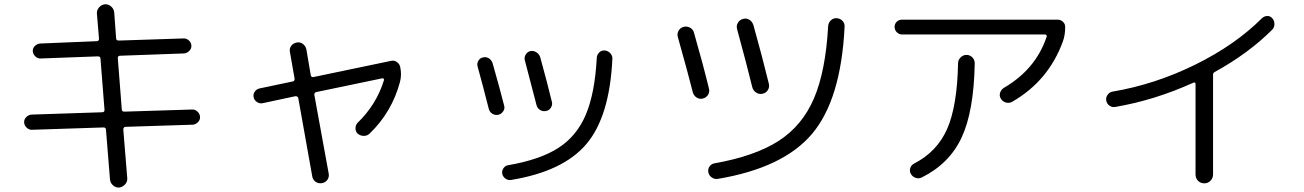

<svg xmlns="http://www.w3.org/2000/svg" viewBox="-20 -804 6040 889"><path d="M128.9 -203.1Q115.2 -202.1 104 -212.4Q92.8 -222.7 91.8 -236.8Q90.8 -251 101.6 -261.7Q112.3 -272.5 126 -273.4L453.1 -284.2Q463.9 -284.2 463.9 -294.9L445.3 -532.2Q445.3 -543 432.6 -543L168.9 -533.2Q155.3 -532.2 144 -542.5Q132.8 -552.7 131.8 -566.9Q130.9 -581.1 141.6 -591.3Q152.3 -601.6 166 -602.5L427.7 -613.3Q437.5 -613.3 438.5 -624L428.7 -741.2Q427.7 -756.8 438.5 -769.5Q449.2 -782.2 465.8 -784.2Q481.4 -785.2 494.1 -774.4Q506.8 -763.7 508.8 -747.1L517.6 -627Q517.6 -616.2 530.3 -616.2L829.1 -626Q842.8 -627 854 -617.2Q865.2 -607.4 866.2 -593.3Q867.2 -579.1 856.4 -568.4Q845.7 -557.6 832 -556.6L536.1 -545.9Q525.4 -545.9 525.4 -535.2L543.9 -297.9Q543.9 -287.1 555.7 -287.1L869.1 -296.9Q882.8 -297.9 894 -287.6Q905.3 -277.3 906.2 -263.2Q907.2 -249 896.5 -238.3Q885.7 -227.5 872.1 -226.6L562.5 -216.8Q551.8 -216.8 550.8 -205.1L569.3 21.5Q570.3 37.1 559.6 49.3Q548.8 61.5 532.2 64.5Q516.6 65.4 503.9 54.7Q491.2 43.9 489.3 27.3L470.7 -203.1Q470.7 -213.9 459 -213.9Z M1196.3 -326.2Q1182.6 -323.2 1169.9 -331.5Q1157.2 -339.8 1154.3 -354Q1151.4 -368.2 1159.7 -379.9Q1168 -391.6 1181.6 -394.5L1335 -426.8Q1345.7 -428.7 1343.8 -441.4L1322.3 -563.5Q1319.3 -579.1 1328.1 -591.3Q1336.9 -603.5 1353 -606.9Q1369.1 -610.4 1381.8 -601.1Q1394.5 -591.8 1398.4 -576.2L1418.9 -456.1Q1420.9 -445.3 1431.6 -447.3L1792 -522.5Q1805.7 -525.4 1817.9 -516.6Q1830.1 -507.8 1833 -494.1Q1840.8 -458 1832 -424.8Q1794.9 -285.2 1691.4 -185.5Q1680.7 -174.8 1664.6 -174.8Q1648.4 -174.8 1635.7 -185.5Q1626 -195.3 1626 -210Q1626 -224.6 1635.7 -235.4Q1722.7 -319.3 1757.8 -432.6Q1758.8 -436.5 1756.3 -439.5Q1753.9 -442.4 1750 -441.4L1445.3 -377.9Q1434.6 -376 1435.5 -364.3L1502 0Q1504.9 15.6 1496.1 28.3Q1487.3 41 1471.2 43.9Q1455.1 46.9 1441.9 38.1Q1428.7 29.3 1425.8 12.7L1361.3 -348.6Q1359.4 -359.4 1346.7 -358.4Z M2815.4 -531.2Q2802.7 -263.7 2694.8 -136.7Q2586.9 -9.8 2345.7 29.3Q2332 31.2 2320.3 22.9Q2308.6 14.6 2305.7 1Q2302.7 -12.7 2311 -24.9Q2319.3 -37.1 2333 -39.1Q2480.5 -64.5 2565.4 -119.1Q2650.4 -173.8 2692.4 -272.9Q2734.4 -372.1 2743.2 -536.1Q2744.1 -550.8 2754.4 -561Q2764.6 -571.3 2779.8 -570.3Q2794.9 -569.3 2805.7 -557.6Q2816.4 -545.9 2815.4 -531.2ZM2243.2 -299.8Q2212.9 -418.9 2191.4 -496.1Q2187.5 -509.8 2194.8 -522.5Q2202.1 -535.2 2215.8 -538.1Q2230.5 -542 2243.2 -534.2Q2255.9 -526.4 2260.7 -511.7Q2291 -406.2 2314.5 -314.5Q2318.4 -300.8 2309.6 -288.1Q2300.8 -275.4 2287.1 -272.5Q2272.5 -269.5 2259.8 -277.3Q2247.1 -285.2 2243.2 -299.8ZM2463.9 -318.4Q2438.5 -418 2410.2 -524.4Q2406.2 -538.1 2414.1 -551.3Q2421.9 -564.5 2435.5 -567.4Q2450.2 -570.3 2463.4 -562Q2476.6 -553.7 2481.4 -539.1Q2513.7 -421.9 2535.2 -333Q2539.1 -319.3 2531.2 -306.2Q2523.4 -293 2508.3 -290Q2493.2 -287.1 2480.5 -294.9Q2467.8 -302.7 2463.9 -318.4Z M3890.6 -679.7Q3874 -343.8 3740.7 -185.1Q3607.4 -26.4 3302.7 24.4Q3288.1 26.4 3275.4 17.6Q3262.7 8.8 3259.8 -6.3Q3256.8 -21.5 3265.6 -33.7Q3274.4 -45.9 3289.1 -47.9Q3475.6 -81.1 3585 -151.4Q3694.3 -221.7 3748.5 -347.7Q3802.7 -473.6 3814.5 -682.6Q3815.4 -698.2 3826.7 -709.5Q3837.9 -720.7 3854 -719.7Q3870.1 -718.8 3880.9 -707.5Q3891.6 -696.3 3890.6 -679.7ZM3187.5 -377.9Q3166 -463.9 3118.2 -633.8Q3114.3 -648.4 3122.1 -662.1Q3129.9 -675.8 3145.5 -679.7Q3161.1 -683.6 3175.3 -675.8Q3189.5 -668 3193.4 -652.3Q3235.4 -505.9 3262.7 -393.6Q3266.6 -377.9 3258.3 -364.7Q3250 -351.6 3233.9 -347.7Q3217.8 -343.8 3204.6 -353Q3191.4 -362.3 3187.5 -377.9ZM3510.7 -370.1Q3495.1 -366.2 3481 -375.5Q3466.8 -384.8 3462.9 -401.4Q3439.5 -498 3392.6 -669.9Q3388.7 -685.5 3397 -699.2Q3405.3 -712.9 3421.4 -716.8Q3437.5 -720.7 3450.7 -711.9Q3463.9 -703.1 3468.8 -686.5Q3508.8 -543.9 3540 -416Q3543.9 -400.4 3535.2 -386.7Q3526.4 -373 3510.7 -370.1Z M4156.2 -644.5Q4142.6 -644.5 4132.3 -654.8Q4122.1 -665 4122.1 -679.2Q4122.1 -693.4 4131.8 -703.1Q4141.6 -712.9 4156.2 -712.9H4877.9Q4891.6 -712.9 4901.9 -703.1Q4912.1 -693.4 4912.1 -678.7Q4912.1 -641.6 4901.4 -612.3Q4835 -429.7 4667 -333Q4653.3 -325.2 4638.2 -329.1Q4623 -333 4614.3 -346.7Q4606.4 -359.4 4610.4 -373.5Q4614.3 -387.7 4627 -396.5Q4775.4 -482.4 4826.2 -633.8Q4828.1 -637.7 4825.2 -641.1Q4822.3 -644.5 4818.4 -644.5ZM4416 -510.7Q4416 -526.4 4427.7 -538.1Q4439.5 -549.8 4455.1 -549.8Q4470.7 -549.8 4481.9 -538.6Q4493.2 -527.3 4493.2 -510.7Q4489.3 -289.1 4432.6 -167.5Q4376 -45.9 4248 17.6Q4234.4 24.4 4219.7 19.5Q4205.1 14.6 4197.3 1Q4190.4 -11.7 4194.8 -25.9Q4199.2 -40 4212.9 -46.9Q4319.3 -101.6 4365.7 -207.5Q4412.1 -313.5 4416 -510.7Z M5142.6 -308.6Q5127.9 -306.6 5116.2 -315.4Q5104.5 -324.2 5102.1 -338.9Q5099.6 -353.5 5108.9 -365.7Q5118.2 -377.9 5131.8 -379.9Q5328.1 -413.1 5513.7 -504.4Q5699.2 -595.7 5823.2 -719.7Q5834 -729.5 5847.7 -730Q5861.3 -730.5 5871.1 -719.2Q5880.9 -708 5880.9 -692.9Q5880.9 -677.7 5871.1 -667Q5760.7 -556.6 5604.5 -470.7Q5595.7 -466.8 5596.7 -455.1V-451.2V3.9Q5596.7 20.5 5585 32.7Q5573.2 44.9 5556.2 44.9Q5539.1 44.9 5527.3 33.2Q5515.6 21.5 5515.6 3.9V-415Q5515.6 -424.8 5504.9 -420.9Q5326.2 -339.8 5142.6 -308.6Z"/></svg>

Font: Rounded-X Mgen+ 1m regular
Style: Regular
Weight: 400
Designer: [Source Han Sans]
Ryoko NISHIZUKA  (kana & ideographs); Paul D. Hunt (Latin, Greek & Cyrillic); Wenlong ZHANG  (bopomofo
Version: Version 1.059.20150602